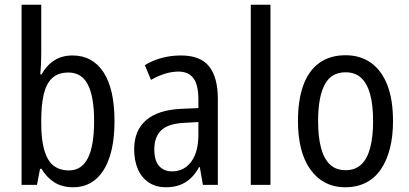

<svg xmlns="http://www.w3.org/2000/svg" viewBox="-20 -780 1724 810"><path d="M154 -553Q154 -531 153 -509Q152 -487 150 -466H155Q177 -505 209.5 -525.5Q242 -546 286 -546Q370 -546 416.5 -475.5Q463 -405 463 -269Q463 -179 442 -116.5Q421 -54 382 -22Q343 10 289 10Q243 10 210.5 -10Q178 -30 155 -68H149L136 0H71V-760H154ZM269 -474Q224 -474 199 -449.5Q174 -425 164 -380Q154 -335 154 -275V-260Q154 -160 181.5 -110.5Q209 -61 271 -61Q324 -61 350.5 -112.5Q377 -164 377 -270Q377 -371 351 -422.5Q325 -474 269 -474Z M743 -546Q826 -546 862.5 -499.5Q899 -453 899 -363V0H836L823 -75H820Q804 -46 784 -27.5Q764 -9 738.5 0.5Q713 10 680 10Q637 10 606.5 -11Q576 -32 561 -68Q546 -104 546 -150Q546 -230 597 -273.5Q648 -317 747 -321L817 -324V-359Q817 -422 796 -450Q775 -478 733 -478Q705 -478 676 -469Q647 -460 617 -443L591 -505Q623 -525 662 -535.5Q701 -546 743 -546ZM760 -262Q691 -259 661 -231Q631 -203 631 -151Q631 -103 651 -80Q671 -57 706 -57Q756 -57 786.5 -97.5Q817 -138 817 -213V-265Z M1121 0H1038V-760H1121Z M1638 -269Q1638 -205 1625 -154Q1612 -103 1587 -66Q1562 -29 1524 -9.5Q1486 10 1436 10Q1389 10 1352 -9.5Q1315 -29 1289 -65.5Q1263 -102 1250 -153.5Q1237 -205 1237 -269Q1237 -358 1259.5 -420Q1282 -482 1327 -514.5Q1372 -547 1438 -547Q1500 -547 1545 -515Q1590 -483 1614 -421.5Q1638 -360 1638 -269ZM1322 -269Q1322 -202 1334.5 -155.5Q1347 -109 1372.5 -85.5Q1398 -62 1438 -62Q1478 -62 1503.5 -85.5Q1529 -109 1541.5 -155.5Q1554 -202 1554 -269Q1554 -337 1541.5 -382.5Q1529 -428 1503.5 -451.5Q1478 -475 1438 -475Q1377 -475 1349.5 -422.5Q1322 -370 1322 -269Z"/></svg>

Font: Noto Sans Condensed
Style: Regular
Weight: 400
Width: 3
Version: Version 2.013